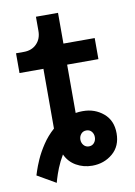

<svg xmlns="http://www.w3.org/2000/svg" viewBox="-84 -699 591 841"><g transform="rotate(-10 212.0 -279.0)"><path d="M17.1 40.5Q17.1 40.5 23.2 21.5Q29.3 2.4 42.2 -27.1Q55.2 -56.6 76.7 -89.1Q98.1 -121.6 128.4 -148.4V-414.1H22V-502H57.1Q92.3 -502 114 -524.2Q135.7 -546.4 135.7 -581.5V-644.5H233.9V-507.8H373V-414.1H233.9V-199.2Q248.5 -201.7 263.2 -201.7Q264.6 -201.7 266.1 -201.7Q266.1 -201.7 266.1 -201.7H266.6Q318.8 -201.7 356.9 -169.7Q395 -137.7 395 -80.6Q395 -23.4 356.9 8.8Q318.8 41 266.1 41Q227.1 41 194.8 22.5Q162.6 3.9 147.5 -29.8Q130.9 -2 120.1 25.1Q109.4 52.2 104.2 70.1Q99.1 87.9 99.1 87.9ZM266.1 -44.9Q280.8 -44.9 289.6 -55.4Q298.3 -65.9 298.3 -80.6Q298.3 -95.2 289.6 -105.5Q280.8 -115.7 266.6 -115.7H266.1Q251.5 -115.7 242.7 -105.2Q233.9 -94.7 233.9 -80.6Q233.9 -65.9 242.9 -55.4Q252 -44.9 266.1 -44.9Z"/></g></svg>

Font: Giphurs Medium
Style: Regular
Weight: 500
Version: Version 0.920; ttfautohint (v1.8.4.7-5d5b)